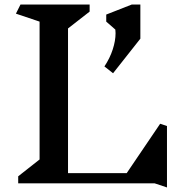

<svg xmlns="http://www.w3.org/2000/svg" viewBox="-20 -806 824 844"><path d="M660 0H60V-31L154 -105V-711L50 -746L70 -786H374V-755L279 -681V-45H537L684 -262L714 -252V18ZM597 -636 477 -484 439 -514Q463 -550 475.5 -588.5Q488 -627 488 -660L487 -676L447 -711V-742L559 -786H597Z"/></svg>

Font: Inknut
Style: Antiqua
Weight: 400
Designer: Claus Eggers Srensen
Foundry: Claus Eggers Srensen
Version: Version 1.000; ttfautohint (v1.2) -l 7 -r 28 -G 50 -x 13 -D 